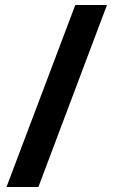

<svg xmlns="http://www.w3.org/2000/svg" viewBox="-20 -742 454 770"><path d="M409 -722H282L6 8H134Z"/></svg>

Font: Noto Sans Armenian ExtraCondensed ExtraBold
Style: Regular
Weight: 800
Width: 2
Designer: Monotype Design Team
Foundry: Monotype Imaging Inc.
Version: Version 2.008